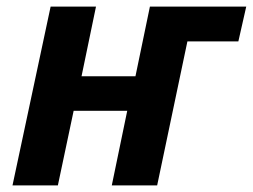

<svg xmlns="http://www.w3.org/2000/svg" viewBox="-20 -564 769 584"><path d="M134 -544H272L228 -332H392L436 -544H729L705 -438H550L458 0H320L367 -227H204L156 0H18Z"/></svg>

Font: Noto Sans Display
Style: Bold Italic
Weight: 700
Italic angle: -12°
Designer: Monotype Design team
Foundry: Monotype Imaging Inc.
Version: Version 1.000